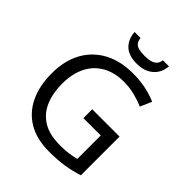

<svg xmlns="http://www.w3.org/2000/svg" viewBox="-250 -1068 1228 1228"><g transform="rotate(45 364.0 -454.0)"><path d="M407 -377H654V-27Q596 -8 537 1Q478 10 403 10Q292 10 216 -34.5Q140 -79 100.5 -161.5Q61 -244 61 -357Q61 -469 105 -551Q149 -633 231.5 -678.5Q314 -724 431 -724Q491 -724 544.5 -713Q598 -702 644 -682L610 -604Q572 -621 524.5 -633Q477 -645 426 -645Q341 -645 280 -610Q219 -575 187 -510.5Q155 -446 155 -357Q155 -272 182.5 -206.5Q210 -141 269 -104.5Q328 -68 424 -68Q471 -68 504 -73Q537 -78 564 -85V-297H407ZM560 -918Q557 -878 537.5 -848Q518 -818 484 -801Q450 -784 402 -784Q328 -784 290.5 -820.5Q253 -857 249 -918H303Q306 -891 318.5 -877.5Q331 -864 352.5 -859.5Q374 -855 404 -855Q430 -855 451.5 -860Q473 -865 487.5 -878.5Q502 -892 505 -918Z"/></g></svg>

Font: Noto Sans Gurmukhi
Style: Regular
Weight: 400
Designer: Jelle Bosma - Monotype Design Team
Foundry: Monotype Imaging Inc.
Version: Version 2.003